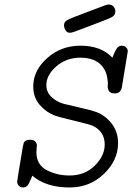

<svg xmlns="http://www.w3.org/2000/svg" viewBox="-20 -821 585 849"><path d="M56 -18Q56 -24 81 -172Q83 -183 85 -189Q87 -195 94 -199Q101 -203 113 -203Q129 -203 136 -195Q143 -187 143 -178Q143 -175 142 -165Q141 -155 141 -148Q141 -93 186 -69Q231 -45 288 -45Q355 -45 399 -88.5Q443 -132 443 -182Q443 -238 392 -264Q380 -270 309 -287Q238 -304 222 -310Q183 -325 155 -358Q127 -391 127 -439Q127 -509 188.5 -564Q250 -619 336 -619Q427 -619 477 -566Q479 -570 482 -578Q485 -586 486.5 -589Q488 -592 491 -597.5Q494 -603 495.5 -605.5Q497 -608 500 -611Q503 -614 505.5 -615.5Q508 -617 511.5 -618Q515 -619 519 -619Q529 -619 537 -612Q545 -605 545 -594Q545 -593 519 -436Q514 -408 488 -408H487Q468 -408 461.5 -419Q455 -430 456.5 -445Q458 -460 453 -484Q448 -508 433 -527Q401 -566 336 -566Q273 -566 229 -527.5Q185 -489 185 -445Q185 -412 209.5 -390.5Q234 -369 263.5 -361.5Q293 -354 338 -344Q383 -334 405 -326Q445 -311 473.5 -275Q502 -239 502 -188Q502 -112 439.5 -52Q377 8 288 8Q184 8 123 -44Q121 -39 116.5 -29Q112 -19 110.5 -15.5Q109 -12 105.5 -6Q102 0 99 2Q96 4 91.5 6Q87 8 82 8Q71 8 63.5 0.5Q56 -7 56 -18ZM263 -710Q263 -724 278 -732.5Q293 -741 377 -772Q418 -787 443 -797Q453 -801 461 -801Q474 -801 482 -792Q490 -783 490 -771Q490 -754 475 -745.5Q460 -737 379 -707Q337 -691 310 -681Q295 -676 290 -676Q276 -676 269.5 -687.5Q263 -699 263 -710Z"/></svg>

Font: CMU Typewriter Text
Style: LightOblique
Weight: 200
Italic angle: -9.46001°
Version: Version 0.7.0